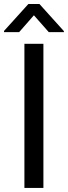

<svg xmlns="http://www.w3.org/2000/svg" viewBox="-31 -927 335 947"><path d="M183.1 0H89.4V-710.9H183.1ZM284.2 -773.4V-768.6H209.5L136.2 -851.6L63.5 -768.6H-11.2V-774.4L108.9 -907.2H163.6Z"/></svg>

Font: Roboto-ThirdPerson-AD3FC
Style: ThirdPerson-AD3FC
Weight: 400
Designer: Google
Version: Version 2.137; 2017